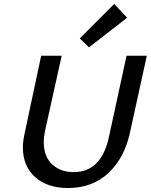

<svg xmlns="http://www.w3.org/2000/svg" viewBox="-20 -938 758 965"><path d="M381 -745 554 -918 619 -849 427 -700ZM95 -197Q95 -226 103 -264L187 -658H290L208 -288Q200 -251 200 -224Q200 -151 242 -112Q284 -73 351 -73Q490 -73 528 -252L616 -658H718L633 -271Q605 -143 524.5 -68Q444 7 322 7Q218 7 156.5 -48Q95 -103 95 -197Z"/></svg>

Font: Ysabeau Infant Semibold
Style: Italic
Weight: 600
Italic angle: -12°
Designer: Christian Thalmann (Catharsis Fonts)
Version: Version 0.003